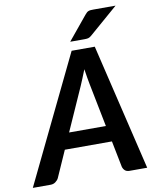

<svg xmlns="http://www.w3.org/2000/svg" viewBox="-139 -1006 887 1082"><g transform="rotate(-10 305.0 -465.0)"><path d="M0 0ZM614.5 0 442 -723H309.5L-40 0H62C72.7 0 82.1 -3 90.2 -9C98.4 -15 104.3 -21.8 108 -29.5L175 -180.5H444.5L474.5 -29.5C477.2 -20.8 481.6 -13.8 487.8 -8.2C493.9 -2.8 502.7 0 514 0ZM215.5 -272 325.5 -519C330.2 -530.3 335.8 -543.6 342.2 -558.8C348.8 -573.9 355.3 -590.3 362 -608C364.7 -590.3 367.2 -574 369.8 -559C372.2 -544 374.7 -530.8 377 -519.5L426 -272ZM597.5 -930.5H471.5C465.5 -930.5 460.2 -930.3 455.8 -930C451.2 -929.7 447.1 -928.8 443.2 -927.5C439.4 -926.2 435.8 -924.1 432.5 -921.2C429.2 -918.4 425.7 -914.7 422 -910L310.5 -774.5H392.5C401.2 -774.5 408.2 -775.2 413.8 -776.5C419.2 -777.8 425.5 -781.5 432.5 -787.5Z"/></g></svg>

Font: Lato
Style: Bold Italic
Weight: 700
Italic angle: -7°
Designer: Lukasz Dziedzic
Foundry: tyPoland Lukasz Dziedzic
Version: Version 2.007; 2014-02-27